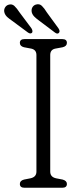

<svg xmlns="http://www.w3.org/2000/svg" viewBox="-64 -884 365 904"><path d="M172.5 -76Q172.5 -50.5 200 -44.5L231 -38.5Q251 -33 251 -18Q251 0 229 0H51.5Q29.5 0 29.5 -18Q29.5 -33.5 49 -38.5L79.5 -44.5Q107.5 -50.5 107.5 -76V-625Q107.5 -649.5 83.5 -655L49 -661.5Q29.5 -666.5 29.5 -682Q29.5 -700 51.5 -700H229Q251 -700 251 -682Q251 -666.5 231 -661.5L196 -655Q172.5 -650 172.5 -625ZM157 -825 211 -751Q220 -737.5 214 -730Q207 -721.5 195 -730.5L120 -787Q107.5 -796 98.5 -804.8Q89.5 -813.5 86 -824.5Q82.5 -838 88 -848.5Q93.5 -859 105 -862.5Q121.5 -867.5 133 -856.5Q144.5 -845.5 157 -825ZM28.5 -825 83.5 -751.5Q92 -738 87 -730Q79.5 -722.5 67.5 -731L-7.5 -786.5Q-20 -795 -29.2 -803.2Q-38.5 -811.5 -42.5 -822.5Q-47 -836 -41.2 -847Q-35.5 -858 -24.5 -861.5Q-8 -867 3.8 -856Q15.5 -845 28.5 -825Z"/></svg>

Font: Fraunces 144pt S100 Light
Style: Regular
Weight: 300
Version: Version 1.000; ttfautohint (v1.8.3)